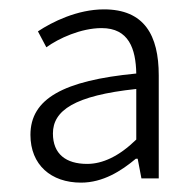

<svg xmlns="http://www.w3.org/2000/svg" viewBox="-20 -828 415 410"><path d="M153 -438C200 -438 239 -463 270 -489H274L282 -447H319V-667C319 -753 288 -808 202 -808C145 -808 91 -781 61 -761L79 -727C105 -746 153 -768 197 -768C255 -768 270 -724 271 -671C115 -656 45 -617 45 -540C45 -476 89 -438 153 -438ZM166 -478C121 -478 93 -499 93 -543C93 -592 139 -624 271 -638V-530C234 -494 199 -478 166 -478Z"/></svg>

Font: GenYoGothic2 TW L
Style: Regular
Weight: 300
Version: Version 2.100;PS 2.1;hotconv 16.6.51;makeotf.lib2.5.65220 DE